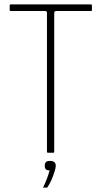

<svg xmlns="http://www.w3.org/2000/svg" viewBox="-20 -693 461 871"><path d="M197 0Q195 0 194 -1Q193 -2 193 -4V-635Q193 -639 191 -641Q189 -643 185 -643H28Q27 -643 25.5 -644Q24 -645 24 -647V-669Q24 -671 25 -672Q26 -673 28 -673H392Q395 -673 396 -671.5Q397 -670 397 -668V-648Q397 -645 396 -644Q395 -643 392 -643H236Q231 -643 228.5 -641Q226 -639 226 -634V-4Q226 0 222 0ZM233 59Q233 68 227.5 85.5Q222 103 214 122Q206 141 196 155Q195 158 194 158Q193 158 186 158Q179 158 175 158Q176 157 176 156.5Q176 156 178 152Q185 138 193 117Q201 96 205 80Q192 80 187.5 74.5Q183 69 183 59Q183 48 188 42.5Q193 37 206 37Q220 37 226.5 42.5Q233 48 233 59Z"/></svg>

Font: Glory Thin Thin
Style: Regular
Weight: 250
Version: Version 1.011